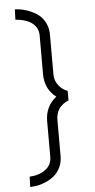

<svg xmlns="http://www.w3.org/2000/svg" viewBox="-62 -846 497 1007"><g transform="rotate(-5 187.0 -342.5)"><path d="M294.9 -310.1V-359.9Q265.6 -370.6 246.8 -395.8Q228 -420.9 228 -451.2V-662.1Q228 -694.3 215.8 -720.5Q203.6 -746.6 185.1 -762.5Q166.5 -778.3 142.6 -789.3Q118.7 -800.3 97.4 -804.9Q76.2 -809.6 56.2 -810.1L54.2 -755.9Q113.3 -751 143.6 -726.3Q173.8 -701.7 173.8 -662.1V-459Q173.8 -379.4 232.9 -335Q173.8 -288.6 173.8 -210.9V-22.9Q173.8 18.6 140.9 43.5Q107.9 68.4 57.1 70.8L55.2 125Q74.7 124.5 96.2 120.4Q117.7 116.2 141.8 105.2Q166 94.2 184.6 78.1Q203.1 62 215.6 35.9Q228 9.8 228 -22.9V-211.9Q228 -282.2 294.9 -310.1Z"/></g></svg>

Font: Comic Neue Angular
Style: Regular
Weight: 400
Designer: Craig Rozynski
Foundry: Craig Rozynski
Version: Version 2.003